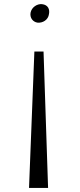

<svg xmlns="http://www.w3.org/2000/svg" viewBox="-20 -716 388 930"><path d="M161.1 -606.4C186 -603.5 213.9 -619.1 217.3 -648.4C221.7 -670.9 212.9 -692.4 184.1 -695.8C160.6 -698.7 132.8 -681.2 127.9 -653.8C124 -628.4 140.1 -609.9 161.1 -606.4ZM120.6 194.3H212.9L190.9 -466.3H146.5Z"/></svg>

Font: Merriweather
Style: Light
Weight: 250
Designer: Eben Sorkin ( eben@eyebytes.com )
Foundry: Sorkin Type Co.
Version: Version 1.003